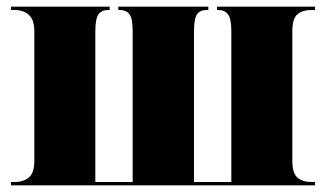

<svg xmlns="http://www.w3.org/2000/svg" viewBox="-20 -556 977 576"><path d="M13 0V-10H24Q50 -10 66.5 -23.5Q83 -37 83 -74V-462Q83 -497 66.5 -511.5Q50 -526 24 -526H13V-536H309V-526H305Q285 -526 275.5 -513Q266 -500 266 -462V-10H378V-462Q378 -500 368.5 -513Q359 -526 339 -526H335V-536H605V-526H600Q580 -526 571 -513Q562 -500 562 -462V-10H674V-462Q674 -500 664 -513Q654 -526 635 -526H631V-536H925V-526H915Q887 -526 872 -513Q857 -500 857 -462V-74Q857 -36 872.5 -23Q888 -10 915 -10H925V0Z"/></svg>

Font: Noto Serif Display SemiCondensed Black
Style: Regular
Weight: 900
Width: 4
Designer: Monotype Design Team
Foundry: Monotype Imaging Inc.
Version: Version 2.009